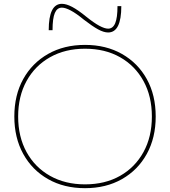

<svg xmlns="http://www.w3.org/2000/svg" viewBox="-20 -975 890 1005"><path d="M425 10Q315 10 231.5 -37.5Q148 -85 101.5 -169.5Q55 -254 55 -365Q55 -477 101.5 -561Q148 -645 231.5 -692.5Q315 -740 425 -740Q535 -740 618.5 -692.5Q702 -645 748.5 -561Q795 -477 795 -365Q795 -254 748.5 -169.5Q702 -85 618.5 -37.5Q535 10 425 10ZM425 -10Q530 -10 608.5 -54.5Q687 -99 731 -179Q775 -259 775 -365Q775 -471 731 -551Q687 -631 608.5 -675.5Q530 -720 425 -720Q321 -720 242 -675.5Q163 -631 119 -551Q75 -471 75 -365Q75 -259 119 -179Q163 -99 242 -54.5Q321 -10 425 -10ZM546 -805Q523 -805 493 -821.5Q463 -838 419 -872Q379 -905 350.5 -920Q322 -935 304 -935Q279 -935 267 -907Q255 -879 255 -817H235Q235 -955 304 -955Q327 -955 357.5 -939Q388 -923 431 -888Q472 -855 500 -840Q528 -825 546 -825Q571 -825 583 -853.5Q595 -882 595 -943H615Q615 -805 546 -805Z"/></svg>

Font: M PLUS 1 Thin
Style: Regular
Weight: 100
Designer: Coji Morishita
Foundry: UNDERFOREST DESIGN
Version: Version 1.001